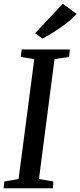

<svg xmlns="http://www.w3.org/2000/svg" viewBox="-20 -1008 431 1028"><path d="M263 0H-0.5L3 -36.5L79.5 -49.5L163.5 -691.5L91 -703L96 -743H354L350 -703L272 -691.5L188.5 -49.5L266 -36.5ZM168 -830 316 -988 390.5 -933.5Q359 -898.5 306.8 -862.2Q254.5 -826 207.5 -801.5Z"/></svg>

Font: Merriweather Text
Style: Italic
Weight: 400
Italic angle: -7.8°
Designer: Eben Sorkin
Foundry: Eben Sorkin
Version: Version 2.100